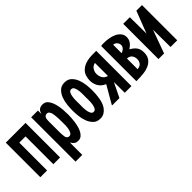

<svg xmlns="http://www.w3.org/2000/svg" viewBox="38 -1135 1910 1910"><g transform="rotate(-45 992.5 -180.0)"><path d="M30 -486H308V0H213V-391H125V0H30Z M387 -486H482V-440H484Q490 -468 508.5 -482.5Q527 -497 556 -497Q595 -497 617 -467.5Q639 -438 650.5 -396.5Q662 -355 664.5 -312Q667 -269 667 -242Q667 -225 665.5 -199.5Q664 -174 660 -146Q656 -118 648.5 -90Q641 -62 628.5 -39.5Q616 -17 598.5 -3Q581 11 556 11Q528 11 513 0.5Q498 -10 484 -33H482V138H387ZM482 -211Q482 -203 482 -187.5Q482 -172 483 -155Q484 -138 486 -123.5Q488 -109 491 -104Q497 -94 503.5 -89Q510 -84 522 -84Q543 -84 553.5 -103Q564 -122 568 -147Q572 -172 572 -197.5Q572 -223 572 -236Q572 -249 571.5 -266Q571 -283 570 -300.5Q569 -318 567 -334.5Q565 -351 562 -363Q558 -377 549 -389.5Q540 -402 523 -402Q508 -402 499.5 -395Q491 -388 486 -375Q484 -370 483 -357.5Q482 -345 482 -331Q482 -317 482 -304Q482 -291 482 -285Z M866 11Q819 11 791.5 -16Q764 -43 749 -82Q734 -121 729.5 -165Q725 -209 725 -243Q725 -277 729.5 -321Q734 -365 749 -404Q764 -443 792 -470Q820 -497 866 -497Q912 -497 940 -470Q968 -443 983 -404Q998 -365 1002.5 -321Q1007 -277 1007 -243Q1007 -221 1005 -194Q1003 -167 998.5 -139.5Q994 -112 985 -86.5Q976 -61 963 -43Q945 -18 921.5 -3.5Q898 11 866 11ZM866 -84Q886 -84 896 -104Q906 -124 909.5 -150.5Q913 -177 912.5 -203.5Q912 -230 912 -243Q912 -256 912.5 -282.5Q913 -309 909.5 -335.5Q906 -362 896.5 -382Q887 -402 866 -402Q845 -402 835.5 -382Q826 -362 822.5 -335.5Q819 -309 819.5 -282.5Q820 -256 820 -243Q820 -230 819.5 -203.5Q819 -177 822.5 -150.5Q826 -124 836 -104Q846 -84 866 -84Z M1218 -420Q1185 -413 1168 -387.5Q1151 -362 1151 -333Q1151 -300 1166 -273.5Q1181 -247 1218 -236ZM1218 0V-4L1217 -152L1144 -2V0H1041V-6L1148 -191Q1100 -212 1078.5 -249.5Q1057 -287 1057 -333Q1057 -359 1066.5 -391Q1076 -423 1099 -444Q1120 -464 1144 -474.5Q1168 -485 1195 -490Q1222 -495 1250 -495.5Q1278 -496 1307 -496H1312V0Z M1385 -496Q1394 -498 1404.5 -498Q1415 -498 1426 -498Q1459 -498 1494.5 -491.5Q1530 -485 1558.5 -471Q1587 -457 1605.5 -433.5Q1624 -410 1624 -377Q1624 -343 1605.5 -318Q1587 -293 1556 -273Q1598 -250 1618 -221.5Q1638 -193 1638 -148Q1638 -99 1616 -69.5Q1594 -40 1559 -24.5Q1524 -9 1480.5 -4.5Q1437 0 1393 0H1381V-494ZM1474 -76Q1509 -78 1526 -98.5Q1543 -119 1543 -149Q1543 -179 1527 -201Q1511 -223 1474 -226ZM1474 -302Q1497 -307 1513 -324Q1529 -341 1529 -361Q1529 -382 1514 -400Q1499 -418 1474 -420Z M1956 0H1862V-4L1860 -245L1771 0H1692V-496H1785V-492L1787 -263Q1809 -321 1832 -380Q1855 -439 1877 -496H1956Z"/></g></svg>

Font: Osterbar
Style: Regular
Weight: 500
Width: 3
Designer: Peter Wiegel, Basierend auf Erbar schmal-halbfette Grotesk v. Jacob Erbar
Foundry: Peter Wiegel
Version: Version 1.0